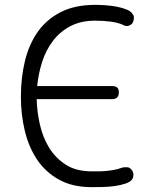

<svg xmlns="http://www.w3.org/2000/svg" viewBox="-20 -760 640 790"><path d="M66 -362Q66 -440 82.5 -508.5Q99 -577 135 -628.5Q171 -680 229.5 -710Q288 -740 372 -740Q389 -740 413 -738.5Q437 -737 460.5 -732.5Q484 -728 503 -720Q522 -712 528 -698Q530 -696 530.5 -693Q531 -690 531 -687Q531 -677 527 -668.5Q523 -660 514 -656Q510 -654 507.5 -653.5Q505 -653 502 -653Q497 -653 492.5 -654.5Q488 -656 483 -659Q465 -667 435.5 -671Q406 -675 372 -675Q313 -675 270 -652.5Q227 -630 198 -592Q169 -554 153.5 -505.5Q138 -457 133 -406H441Q455 -406 462 -400Q469 -394 469 -380Q469 -366 462 -359Q455 -352 441 -352H131Q132 -301 144 -248Q156 -195 182 -152.5Q208 -110 250.5 -82.5Q293 -55 357 -55H386Q401 -55 417 -56.5Q433 -58 449 -61Q465 -64 479 -69Q484 -71 488.5 -71.5Q493 -72 499 -72Q502 -72 506 -71.5Q510 -71 513 -69Q521 -64 525 -56.5Q529 -49 529 -41Q529 -36 528 -32Q527 -28 525 -24Q518 -12 497.5 -5Q477 2 452 5.5Q427 9 401 9.5Q375 10 357 10Q278 10 222.5 -21Q167 -52 132.5 -103.5Q98 -155 82 -222Q66 -289 66 -362Z"/></svg>

Font: Maple Mono NL ExtraLight
Style: Regular
Weight: 275
Monospace: yes
Designer: subframe7536
Version: Version 7.000